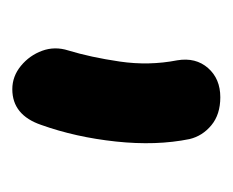

<svg xmlns="http://www.w3.org/2000/svg" viewBox="-53 -703 378 312"><g transform="rotate(90 136.0 -547.0)"><path d="M125 -378Q104 -378 87 -392Q70 -406 62.5 -426.5Q55 -447 62 -469Q73 -505 80 -552.5Q87 -600 78 -646Q73 -676 90.5 -696Q108 -716 138 -716Q166 -716 183.5 -701.5Q201 -687 206 -666Q217 -612 210 -546.5Q203 -481 183 -425Q167 -378 125 -378Z"/></g></svg>

Font: Shantell Sans Normal
Style: Regular
Weight: 600
Designer: Stephen Nixon, Anya Danilova, Shantell Martin
Foundry: Arrow Type
Version: Version 1.009;[a7da0bfa3]